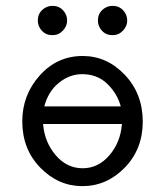

<svg xmlns="http://www.w3.org/2000/svg" viewBox="-20 -630 565 655"><path d="M56 -216Q56 -306 115.5 -372.5Q175 -439 262 -439Q345 -439 406 -374.5Q467 -310 467 -215Q467 -121 405.5 -58Q344 5 261 5Q179 5 117.5 -58Q56 -121 56 -216ZM127 -207Q132 -145 170 -100.5Q208 -56 262 -56Q315 -56 353 -100Q391 -144 396 -207ZM131 -267H392Q380 -311 346 -344Q312 -377 260 -377Q218 -377 181.5 -348Q145 -319 131 -267ZM314 -560Q314 -582 329 -596Q344 -610 364 -610Q386 -610 400 -595Q414 -580 414 -560Q414 -541 399.5 -525.5Q385 -510 364 -510Q342 -510 328 -525Q314 -540 314 -560ZM109 -560Q109 -582 124 -596Q139 -610 159 -610Q181 -610 195 -595Q209 -580 209 -560Q209 -541 194.5 -525.5Q180 -510 159 -510Q137 -510 123 -525Q109 -540 109 -560Z"/></svg>

Font: CMU Typewriter Text
Style: Regular
Weight: 500
Monospace: yes
Version: Version 0.7.0